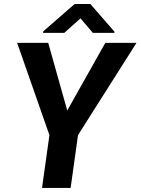

<svg xmlns="http://www.w3.org/2000/svg" viewBox="-20 -921 689 941"><path d="M541 -765.6 540.5 -759.8H435.1L374.5 -831.1L294.9 -759.8H190.9L191.9 -767.1L345.7 -901.4H422.9ZM309.6 -379.4 496.1 -710.9H648.9L362.3 -258.8L326.2 0H186L222.2 -258.8L64 -710.9H216.3Z"/></svg>

Font: Robert Sans ExtraBold
Style: Italic
Weight: 800
Italic angle: -8°
Designer: Christian Robertson (extended by Adam Twardoch)
Foundry: Google
Version: Version 12.135;April 2, 2019;FontCreator 11.5.0.2425 64-bit;